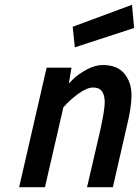

<svg xmlns="http://www.w3.org/2000/svg" viewBox="-20 -783 581 803"><path d="M245 -334 168 0H60L175 -500H279L268 -434L287 -453Q306 -472 341.5 -491.5Q377 -511 410 -511Q471 -511 500.5 -474.5Q530 -438 530 -385.5Q530 -333 509 -249L452 0H344L400 -241Q418 -325 418 -355Q418 -385 406.5 -401Q395 -417 369.5 -417Q344 -417 309 -392Q274 -367 245 -334ZM293 -585 284 -671 532 -763 541 -666Z"/></svg>

Font: Titillium Web SemiBold
Style: Italic
Weight: 600
Italic angle: -13°
Version: Version 1.002;PS 57.000;hotconv 1.0.70;makeotf.lib2.5.55311